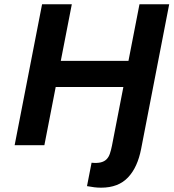

<svg xmlns="http://www.w3.org/2000/svg" viewBox="-20 -682 818 902"><path d="M643.1 17.1Q634.8 60.1 619.6 93.5Q604.5 127 581.5 151.4Q536.1 199.7 455.1 199.7Q438.5 199.7 422.9 197.8Q407.2 195.8 388.7 192.4L410.2 82.5Q437 85 453.6 80.8Q470.2 76.7 480.5 66.4Q490.7 56.2 496.1 40.3Q501.5 24.4 505.9 2.9L559.6 -273.4H241.7L188.5 0H48.8L177.7 -662.1H317.4L265.6 -396H583.5L635.3 -662.1H774.9Z"/></svg>

Font: PT Astra Sans
Style: Bold Italic
Weight: 700
Italic angle: -16°
Designer: A.Korolkova, I. Chaeva
Foundry: ParaType Ltd
Version: Version 1.002W